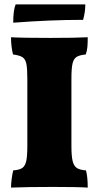

<svg xmlns="http://www.w3.org/2000/svg" viewBox="-20 -848 448 871"><path d="M51 -828H367Q367 -794 357 -758Q209 -758 40 -745Q40 -802 51 -828ZM39 -601Q30 -637 30 -679Q80 -676 209 -676Q318 -676 378 -679Q378 -653 376.5 -635.5Q375 -618 369 -601Q340 -598 327 -589.5Q314 -581 309 -559.5Q304 -538 304 -491V-187Q304 -140 309.5 -117.5Q315 -95 328.5 -86Q342 -77 370 -75Q378 -46 378 3Q333 0 219 0Q101 0 30 3Q30 -14 33 -37Q36 -60 40 -75Q68 -77 81 -86Q94 -95 99 -117Q104 -139 104 -187V-491Q104 -538 99.5 -559Q95 -580 82 -588.5Q69 -597 39 -601Z"/></svg>

Font: Vollkorn SC Black
Style: Regular
Weight: 900
Designer: Friedrich Althausen
Foundry: Friedrich Althausen
Version: Version 4.015